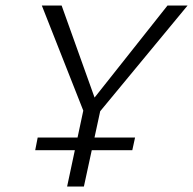

<svg xmlns="http://www.w3.org/2000/svg" viewBox="-20 -678 702 698"><path d="M328 -254 299 -292 589 -658H662ZM224 0 286 -291H348L285 0ZM291 -255 132 -658H204L335 -292ZM108 -132 117 -178H471L461 -132Z"/></svg>

Font: Ysabeau Office Light
Style: Italic
Weight: 300
Italic angle: -12°
Designer: Christian Thalmann (Catharsis Fonts)
Version: Version 2.001;gftools[0.9.30]; featfreeze: tnum,lnum,ss02